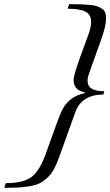

<svg xmlns="http://www.w3.org/2000/svg" viewBox="-145 -749 531 925"><path d="M-124.5 155.8 -117.2 133.3Q-34.2 133.3 5.6 104.5Q45.4 75.7 75.2 -7.3L124 -142.6Q149.4 -214.8 164.1 -235.8Q197.8 -286.6 260.7 -299.3L263.2 -304.7Q209.5 -313.5 209.5 -364.7Q209.5 -385.3 240.7 -472.2L283.7 -590.3Q293.9 -619.6 293.9 -643.1Q293.9 -678.7 266.8 -692.9Q239.7 -707 180.7 -707L188.5 -729Q222.7 -729 243.7 -728.3Q264.6 -727.5 287.4 -725.3Q310.1 -723.1 322.8 -718.8Q335.4 -714.4 346.4 -707Q357.4 -699.7 361.8 -688.5Q366.2 -677.2 366.2 -661.6Q366.2 -625 342.8 -559.6L283.7 -394Q276.9 -375.5 276.9 -360.4Q276.9 -334 296.6 -321.8Q316.4 -309.6 357.4 -309.6L353 -293.5Q247.6 -293.5 217.3 -207L139.6 9.3Q127.4 43.5 114 67.6Q100.6 91.8 82.3 108.2Q64 124.5 45.9 133.8Q27.8 143.1 -1 147.9Q-29.8 152.8 -55.9 154.3Q-82 155.8 -124.5 155.8Z"/></svg>

Font: Elstob 18pt
Style: Italic
Weight: 400
Italic angle: -20°
Designer: Peter S. Baker
Version: Version 1.015